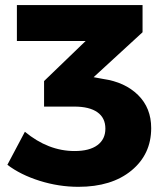

<svg xmlns="http://www.w3.org/2000/svg" viewBox="-20 -721 643 749"><path d="M381.8 -413.1Q467.3 -400.9 518.6 -350.3Q569.8 -299.8 569.8 -221.2Q569.8 -119.1 492.7 -55.7Q415.5 7.8 286.1 7.8Q209.5 7.8 134.8 -15.6Q60.1 -39.1 8.8 -78.1L77.1 -207Q168 -131.8 271 -131.8Q329.1 -131.8 360.1 -154.8Q391.1 -177.7 391.1 -219.2Q391.1 -261.2 359.9 -283.2Q328.6 -305.2 270 -305.2H151.9V-404.8L314 -561H45.9V-701.2H536.1V-595.2L345.2 -419.9Z"/></svg>

Font: Montserrat-Arabic
Style: Bold
Weight: 700
Designer: Mohamed Gaber
Foundry: Kief Type Foundry
Version: Version 5.008;PS 005.008;hotconv 1.0.88;makeotf.lib2.5.64775